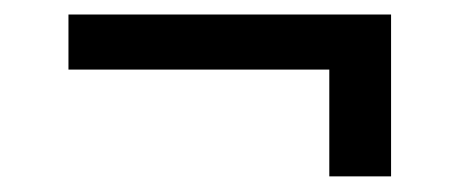

<svg xmlns="http://www.w3.org/2000/svg" viewBox="-20 -392 620 258"><path d="M505.5 -155H422.5V-298.5H72V-372.5H505.5Z"/></svg>

Font: TypoPRO Lato
Style: Regular
Weight: 500
Designer: Lukasz Dziedzic with Adam Twardoch and Botio Nikoltchev
Foundry: tyPoland Lukasz Dziedzic
Version: Version 2.010; 2014-09-01; http://www.latofonts.com/